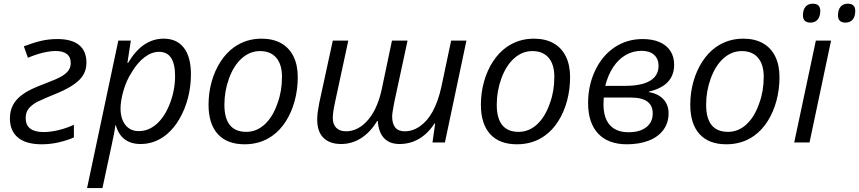

<svg xmlns="http://www.w3.org/2000/svg" viewBox="-20 -750 4523 1011"><path d="M32.2 -126.5Q32.2 -165.5 47.9 -196Q63.5 -226.6 96.7 -251Q117.2 -266.6 145.3 -280Q173.3 -293.5 217.3 -310.1Q254.4 -324.2 272 -332Q289.6 -339.8 305.2 -348.6Q329.6 -363.3 341.1 -379.9Q352.5 -396.5 352.5 -418.5Q352.5 -449.7 332 -465.6Q311.5 -481.4 273.4 -481.4Q243.2 -481.4 205.3 -472.2Q167.5 -462.9 127 -445.8L105.5 -506.3Q159.2 -526.4 198.7 -535.4Q238.3 -544.4 282.7 -544.4Q356.9 -544.4 396 -513.2Q435.1 -481.9 435.1 -420.4Q435.1 -385.7 420.7 -359.4Q406.2 -333 377 -311.5Q345.2 -286.6 286.1 -261.2Q250.5 -246.6 223.9 -235.4Q197.3 -224.1 174.3 -212.9Q143.6 -195.3 129.4 -176Q115.2 -156.7 115.2 -128.4Q115.2 -54.7 210 -54.7Q245.1 -54.7 286.9 -64.5Q328.6 -74.2 369.1 -92.8V-26.4Q334 -10.7 289.6 -0.5Q245.1 9.8 199.7 9.8Q117.2 9.8 74.7 -25.6Q32.2 -61 32.2 -126.5Z M603 -536.1H668.9L650.9 -418.9H654.3Q693.4 -483.9 739.7 -515.1Q786.1 -546.4 842.3 -546.4Q911.1 -546.4 948.2 -498.3Q985.4 -450.2 985.4 -357.9Q985.4 -294.4 969.5 -233.6Q953.6 -172.9 924.3 -122.8Q895 -72.8 855.5 -40.5Q794.9 8.3 720.7 8.3Q618.2 8.3 589.8 -90.3H587.4Q583.5 -55.7 566.4 21.5L519.5 240.2H438.5ZM875 -206.1Q901.9 -275.9 901.9 -350.1Q901.9 -477.1 817.4 -477.1Q778.8 -477.1 741.2 -448.7Q703.6 -420.4 672.9 -368.2Q645 -325.2 629.9 -271.7Q614.7 -218.3 614.7 -179.2Q614.7 -124.5 640.4 -92Q666 -59.6 710.9 -59.6Q762.7 -59.6 805.4 -97.7Q848.1 -135.7 875 -206.1Z M1078.1 -198.2Q1078.1 -261.7 1094.5 -320.1Q1110.8 -378.4 1141.4 -425.5Q1171.9 -472.7 1213.4 -502Q1276.9 -546.4 1356.9 -546.4Q1417.5 -546.4 1460.2 -522.5Q1502.9 -498.5 1525.4 -452.9Q1547.9 -407.2 1547.9 -343.8Q1547.9 -278.8 1531.7 -219Q1515.6 -159.2 1485.4 -111.6Q1455.1 -64 1413.6 -34.7Q1351.1 9.8 1268.1 9.8Q1175.8 9.8 1127 -43.9Q1078.1 -97.7 1078.1 -198.2ZM1442.4 -209.5Q1464.8 -271 1464.8 -345.7Q1464.8 -410.6 1434.8 -445.8Q1404.8 -481 1349.1 -481Q1295.9 -481 1253.2 -442.9Q1210.4 -404.8 1185.5 -335.9Q1161.6 -269.5 1161.6 -198.7Q1161.6 -55.7 1276.9 -55.7Q1331.5 -55.7 1374.8 -95.9Q1418 -136.2 1442.4 -209.5Z M2322.8 0H2257.3L2271.5 -100.1H2268.6Q2196.3 8.3 2083.5 8.3Q2031.2 8.3 2002.2 -22.7Q1973.1 -53.7 1969.2 -113.3H1966.3Q1929.7 -53.2 1881.3 -22.5Q1833 8.3 1775.9 8.3Q1715.8 8.3 1683.1 -24.4Q1650.4 -57.1 1650.4 -118.7Q1650.4 -140.1 1652.6 -157.5Q1654.8 -174.8 1661.1 -208L1732.4 -536.1H1814L1743.7 -209.5Q1732.4 -157.2 1732.4 -128.4Q1732.4 -95.2 1750.7 -76.9Q1769 -58.6 1801.3 -58.6Q1829.6 -58.6 1855.5 -70.1Q1881.3 -81.5 1903.8 -103.5Q1934.1 -132.3 1956.1 -177.7Q1978 -223.1 1990.2 -280.3L2043.9 -536.1H2126L2056.2 -211.9Q2044.9 -153.3 2044.9 -137.7Q2044.9 -58.6 2110.8 -58.6Q2153.8 -58.6 2192.1 -85.7Q2230.5 -112.8 2257.8 -162.1Q2288.1 -217.8 2304.7 -295.4L2355.5 -536.1H2436Z M2512.2 -198.2Q2512.2 -261.7 2528.6 -320.1Q2544.9 -378.4 2575.4 -425.5Q2606 -472.7 2647.5 -502Q2710.9 -546.4 2791 -546.4Q2851.6 -546.4 2894.3 -522.5Q2937 -498.5 2959.5 -452.9Q2981.9 -407.2 2981.9 -343.8Q2981.9 -278.8 2965.8 -219Q2949.7 -159.2 2919.4 -111.6Q2889.2 -64 2847.7 -34.7Q2785.2 9.8 2702.1 9.8Q2609.9 9.8 2561 -43.9Q2512.2 -97.7 2512.2 -198.2ZM2876.5 -209.5Q2898.9 -271 2898.9 -345.7Q2898.9 -410.6 2868.9 -445.8Q2838.9 -481 2783.2 -481Q2730 -481 2687.3 -442.9Q2644.5 -404.8 2619.6 -335.9Q2595.7 -269.5 2595.7 -198.7Q2595.7 -55.7 2710.9 -55.7Q2765.6 -55.7 2808.8 -95.9Q2852.1 -136.2 2876.5 -209.5Z M3076.7 -207Q3076.7 -300.3 3113.8 -378.7Q3150.9 -457 3216.3 -501Q3281.7 -544.4 3364.3 -544.4Q3415.5 -544.4 3452.9 -528.3Q3490.2 -512.2 3510 -481.7Q3529.8 -451.2 3529.8 -409.2Q3529.8 -298.3 3396.5 -267.6V-265.1Q3445.8 -256.8 3473.1 -227.5Q3500.5 -198.2 3500.5 -154.3Q3500.5 -102.5 3472.7 -65.4Q3444.8 -28.3 3395.3 -9.3Q3345.7 9.8 3280.8 9.8Q3182.6 9.8 3129.6 -46.6Q3076.7 -103 3076.7 -207ZM3417 -152.8Q3417 -236.3 3302.2 -236.3H3159.2Q3158.2 -219.7 3158.2 -213.4L3157.7 -201.7Q3157.7 -128.9 3191.4 -91.3Q3225.1 -53.7 3289.6 -53.7Q3349.1 -53.7 3383.1 -80.1Q3417 -106.4 3417 -152.8ZM3271 -297.9Q3384.8 -297.9 3426.3 -343.3Q3447.8 -367.7 3447.8 -402.8Q3447.8 -439.9 3424.3 -461.2Q3400.9 -482.4 3358.4 -482.4Q3313.5 -482.4 3275.4 -460.7Q3237.3 -439 3209.5 -397.5Q3181.6 -356 3167 -297.9Z M3614.7 -198.2Q3614.7 -261.7 3631.1 -320.1Q3647.5 -378.4 3678 -425.5Q3708.5 -472.7 3750 -502Q3813.5 -546.4 3893.6 -546.4Q3954.1 -546.4 3996.8 -522.5Q4039.6 -498.5 4062 -452.9Q4084.5 -407.2 4084.5 -343.8Q4084.5 -278.8 4068.4 -219Q4052.2 -159.2 4022 -111.6Q3991.7 -64 3950.2 -34.7Q3887.7 9.8 3804.7 9.8Q3712.4 9.8 3663.6 -43.9Q3614.7 -97.7 3614.7 -198.2ZM3979 -209.5Q4001.5 -271 4001.5 -345.7Q4001.5 -410.6 3971.4 -445.8Q3941.4 -481 3885.7 -481Q3832.5 -481 3789.8 -442.9Q3747.1 -404.8 3722.2 -335.9Q3698.2 -269.5 3698.2 -198.7Q3698.2 -55.7 3813.5 -55.7Q3868.2 -55.7 3911.4 -95.9Q3954.6 -136.2 3979 -209.5Z M4275.9 -536.1H4356L4242.7 0H4162.1ZM4208 -668.9Q4208 -698.2 4221.4 -714.4Q4234.9 -730.5 4259.8 -730.5Q4299.3 -730.5 4299.3 -692.4Q4299.3 -663.6 4285.6 -647.2Q4272 -630.9 4248 -630.9Q4208 -630.9 4208 -668.9ZM4392.6 -668.9Q4392.6 -698.2 4406 -714.4Q4419.4 -730.5 4444.3 -730.5Q4483.4 -730.5 4483.4 -692.4Q4483.4 -663.1 4470 -647Q4456.5 -630.9 4432.1 -630.9Q4392.6 -630.9 4392.6 -668.9Z"/></svg>

Font: Viking Open Sans
Style: Italic
Weight: 400
Italic angle: -12°
Foundry: Ascender Corporation
Version: Version 2.000